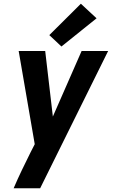

<svg xmlns="http://www.w3.org/2000/svg" viewBox="-20 -803 616 1028"><path d="M53 205H195L559 -530H417L263 -179L222 -530H80L166 -31L144 12Q120 60 97 108Q74 156 53 205ZM309 -554 497 -705 413 -783 244 -615Z"/></svg>

Font: Iosevka Sparkle XBdObl
Style: Regular
Weight: 800
Italic angle: -9°
Designer: Belleve Invis
Foundry: Belleve Invis
Version: Version 4.5.0; ttfautohint (v1.8.3)